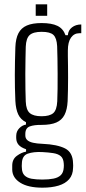

<svg xmlns="http://www.w3.org/2000/svg" viewBox="-20 -713 398 887"><path d="M176 154Q110 154 73.8 131.2Q37.5 108.5 36.5 71.5Q36.5 66.5 36.5 61.8Q36.5 57 36.5 52Q36.5 22.5 58 6.8Q79.5 -9 100.5 -12.5V-23.5Q76 -32 65.8 -44.2Q55.5 -56.5 55 -73.5Q55 -75.5 54.8 -79.5Q54.5 -83.5 55 -87Q55.5 -106.5 69 -120.5Q82.5 -134.5 100 -137.5V-148.5Q75.5 -160.5 64.2 -184.5Q53 -208.5 51 -246.5Q49.5 -278 49 -307.8Q48.5 -337.5 48.5 -367.2Q48.5 -397 49.2 -428.5Q50 -460 51 -495Q52.5 -535 65.2 -559.5Q78 -584 104 -595.2Q130 -606.5 172 -606.5Q219 -606.5 245.5 -593.5Q272 -580.5 282.5 -550.5H293.5Q295 -573 312.5 -586.5Q330 -600 355.5 -600V-559.5H346.5Q322.5 -559.5 308 -539.2Q293.5 -519 293.5 -479.5V-455.5Q294 -432.5 294.2 -406.8Q294.5 -381 294.5 -354Q294.5 -327 294 -299.5Q293.5 -272 292.5 -246Q290.5 -206.5 278 -182.2Q265.5 -158 240 -147Q214.5 -136 172 -136Q138 -136.5 117.5 -129Q97 -121.5 97 -94V-87.5Q97 -74 106 -65.8Q115 -57.5 132.8 -53.5Q150.5 -49.5 177 -48.5Q245 -45.5 280.8 -27.2Q316.5 -9 317.5 41.5Q318 47 318 52.5Q318 58 317.5 63Q317 94.5 299.5 114.8Q282 135 250.5 144.5Q219 154 176 154ZM175.5 116.5Q205.5 116.5 227 112.2Q248.5 108 260.8 96.2Q273 84.5 274.5 61.5Q275 56.5 275 51.8Q275 47 274.5 42Q273 19 260.8 8.5Q248.5 -2 226.5 -5.5Q204.5 -9 175 -10.5Q134.5 -12.5 108 -3Q81.5 6.5 81 43.5Q80.5 49.5 80.5 53.5Q80.5 57.5 81 62.5Q81.5 85.5 93.2 97.2Q105 109 126.2 112.8Q147.5 116.5 175.5 116.5ZM172 -176Q209 -176 225.8 -190.2Q242.5 -204.5 244.5 -245Q245.5 -269.5 246 -302.8Q246.5 -336 246.2 -372.2Q246 -408.5 245.5 -442Q245 -475.5 244 -500Q242 -537 227 -551.5Q212 -566 172.5 -566Q133.5 -566 117 -551Q100.5 -536 99 -497Q98.5 -476 97.8 -442.8Q97 -409.5 97 -372Q97 -334.5 97.5 -300.2Q98 -266 99 -244Q100.5 -205 117.8 -190.5Q135 -176 172 -176ZM145 -640V-693H198V-640Z"/></svg>

Font: Big Shoulders Text Thin ExtraLight
Style: Regular
Weight: 250
Version: Version 2.002